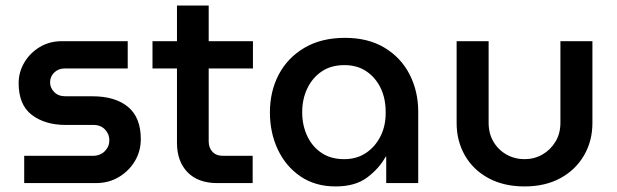

<svg xmlns="http://www.w3.org/2000/svg" viewBox="-20 -658 2218 690"><path d="M67 0V-98H313Q340 -98 356.5 -114.5Q373 -131 373 -154Q373 -176 357.5 -192.5Q342 -209 316 -209H216Q142 -209 94.5 -245Q47 -281 47 -359Q47 -399 67.5 -433.5Q88 -468 123 -489Q158 -510 202 -510H439V-412H213Q190 -412 175 -397.5Q160 -383 160 -362Q160 -342 175 -327Q190 -312 215 -312H312Q394 -312 440 -274Q486 -236 486 -158Q486 -115 465 -79.5Q444 -44 407.5 -22Q371 0 325 0Z M761 0Q692 0 654 -39Q616 -78 616 -145V-412H528V-510H616V-638H730V-510H889V-412H730V-150Q730 -127 743.5 -112.5Q757 -98 781 -98H888V0Z M1186 12Q1113 12 1060 -24Q1007 -60 978.5 -120.5Q950 -181 950 -254Q950 -330 982 -390.5Q1014 -451 1074.5 -486.5Q1135 -522 1220 -522Q1303 -522 1362 -486.5Q1421 -451 1452 -390.5Q1483 -330 1483 -256V0H1368V-95H1366Q1343 -53 1300 -20.5Q1257 12 1186 12ZM1217 -86Q1262 -86 1295.5 -108.5Q1329 -131 1348 -169.5Q1367 -208 1366 -256Q1366 -304 1348 -341.5Q1330 -379 1297 -401.5Q1264 -424 1218 -424Q1170 -424 1136.5 -401.5Q1103 -379 1084.5 -340.5Q1066 -302 1066 -255Q1066 -208 1084 -169.5Q1102 -131 1135.5 -108.5Q1169 -86 1217 -86Z M1865 12Q1791 12 1736 -17.5Q1681 -47 1651 -99Q1621 -151 1621 -216V-510H1736V-217Q1736 -178 1753.5 -148.5Q1771 -119 1800.5 -102.5Q1830 -86 1865 -86Q1900 -86 1929 -102.5Q1958 -119 1976 -148.5Q1994 -178 1994 -217V-510H2109V-216Q2109 -151 2078.5 -99Q2048 -47 1993.5 -17.5Q1939 12 1865 12Z"/></svg>

Font: MuseoModerno Medium
Style: Regular
Weight: 500
Designer: Pablo Cosgaya, Héctor Gatti, Marcela Romero, and the Authors of The MuseoModerno Project.
Foundry: Omnibus-Type Team
Version: Version 1.001